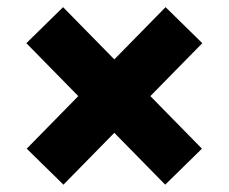

<svg xmlns="http://www.w3.org/2000/svg" viewBox="-20 -608 626 526"><path d="M53.2 -200.7 433.6 -588.4 534.2 -489.7 153.8 -102.1ZM52.2 -489.7 152.8 -588.4 533.2 -200.7 432.6 -102.1Z"/></svg>

Font: Heebo Black
Style: Regular
Weight: 900
Designer: Oded Ezer
Foundry: Ezer Type House
Version: Version 3.100